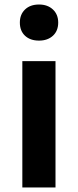

<svg xmlns="http://www.w3.org/2000/svg" viewBox="-20 -831 344 851"><path d="M79 0V-560H226V0ZM153 -651Q114 -651 91 -672.5Q68 -694 68 -731Q68 -767 91 -789Q114 -811 153 -811Q191 -811 214.5 -789Q238 -767 238 -731Q238 -694 214.5 -672.5Q191 -651 153 -651Z"/></svg>

Font: Source Han Sans
Style: Bold
Weight: 700
Designer: Ryoko NISHIZUKA Ë•øÂ°öÊ∂ºÂ≠ê (kana, bopomofo & ideographs); Paul D. Hunt (Latin, Greek & Cyrillic); Sandoll Communicatio
Foundry: Adobe
Version: Version 2.004;hotconv 1.0.118;makeotfexe 2.5.65603